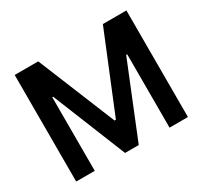

<svg xmlns="http://www.w3.org/2000/svg" viewBox="-146 -905 1163 1103"><g transform="rotate(-30 436.0 -353.5)"><path d="M221.7 -707 431.6 -193.4H440.4L650.4 -707H806.6V0H684.6V-486.3H677.7L481.4 -2H390.6L194.3 -488.3H188.5V0H65.4V-707Z"/></g></svg>

Font: Pretendard Std SemiBold
Style: Regular
Weight: 600
Designer: Base glyphs from Inter by Rasmus Andersson; Hangeul glyphs from Noto Sans CJK(Source Han Sans) by Jang Soo-young and Kan
Foundry: Kil Hyung-jin
Version: Version 1.309